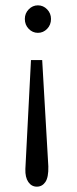

<svg xmlns="http://www.w3.org/2000/svg" viewBox="-20 -618 290 719"><path d="M122 -598Q142 -598 156.5 -583Q171 -568 171 -547Q171 -525 156.5 -510Q142 -495 122 -495Q102 -495 87.5 -510Q73 -525 73 -547Q73 -568 87.5 -583Q102 -598 122 -598ZM96 -393H138L161 5Q162 46 150 63.5Q138 81 118 81Q98 81 86 63.5Q74 46 75 15Z"/></svg>

Font: Inconsolata UltraCondensed Bold
Style: Regular
Weight: 700
Width: 1
Monospace: yes
Designer: Raph Levien, Cyreal, Brenton Simpson
Foundry: Raph Levien, Cyreal, Google
Version: Version 3.001; ttfautohint (v1.8.2.53-6de2)